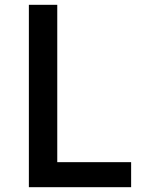

<svg xmlns="http://www.w3.org/2000/svg" viewBox="-20 -778 605 798"><path d="M525 -104V0H100V-758H218V-104Z"/></svg>

Font: Biryani SemiBold
Style: Regular
Weight: 600
Designer: Dan Reynolds and Mathieu Réguer
Foundry: Dan Reynolds and Mathieu Réguer
Version: Version 1.004; ttfautohint (v1.1) -l 5 -r 5 -G 72 -x 0 -D la